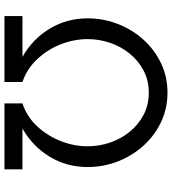

<svg xmlns="http://www.w3.org/2000/svg" viewBox="24 -778 755 842"><g transform="rotate(90 401.0 -357.5)"><path d="M51 0V-79H230Q152 -123 106.5 -198Q61 -273 61 -365Q61 -434 85.5 -497Q110 -560 154 -609Q198 -658 257.5 -686.5Q317 -715 387 -715Q457 -715 516.5 -686.5Q576 -658 620 -609Q664 -560 688.5 -497Q713 -434 713 -365Q713 -273 667.5 -198Q622 -123 544 -79H723V0H434V-79Q492 -98 534 -143Q576 -188 599 -246.5Q622 -305 622 -365Q622 -415 606 -462.5Q590 -510 559 -548.5Q528 -587 484.5 -610Q441 -633 387 -633Q333 -633 289.5 -610Q246 -587 215 -548.5Q184 -510 168 -462.5Q152 -415 152 -365Q152 -305 175 -246.5Q198 -188 240.5 -143Q283 -98 340 -79V0Z"/></g></svg>

Font: Raleway Medium
Style: Italic
Weight: 500
Italic angle: -12°
Designer: Matt McInerney, Pablo Impallari, Rodrigo Fuenzalida
Foundry: Matt McInerney, Pablo Impallari, Rodrigo Fuenzalida
Version: Version 4.026